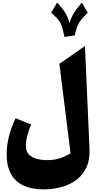

<svg xmlns="http://www.w3.org/2000/svg" viewBox="-20 -1188 746 1490"><path d="M559.6 -913.1 480.5 -901.4Q471.7 -942.4 464.6 -968.3Q457.5 -994.1 447.3 -1012.5Q437 -1030.8 420.7 -1048.1Q404.3 -1065.4 377 -1088.9L422.9 -1168Q449.7 -1140.1 467.8 -1116.5Q485.8 -1092.8 498 -1067.4Q510.3 -1042 519 -1008.3Q528.8 -1040.5 541.3 -1065.2Q553.7 -1089.8 571.8 -1114Q589.8 -1138.2 615.7 -1168L661.1 -1088.9Q626.5 -1056.2 608.4 -1033.2Q590.3 -1010.3 580.3 -983.6Q570.3 -957 559.6 -913.1ZM639.2 -830.6 674.8 -29.3Q678.2 51.3 651.1 110.1Q624 168.9 574.2 206.8Q524.4 244.6 458.7 263.2Q393.1 281.7 318.8 281.7Q177.7 281.7 104.7 213.4Q31.7 145 31.7 9.8Q31.7 -63 50.8 -134.3Q69.8 -205.6 101.1 -270.5L221.2 -221.7Q204.1 -178.7 192.6 -137.9Q181.2 -97.2 181.2 -54.7Q181.2 -13.7 204.3 10.3Q227.5 34.2 265.4 44.4Q303.2 54.7 347.2 54.7Q398.4 54.7 442.9 40.8Q487.3 26.9 527.3 1.5L440.9 -692.9Z"/></svg>

Font: Pinar-DS1-FD ExtraBold
Style: Regular
Weight: 800
Designer: Amin Abedi
Version: Version 2.000